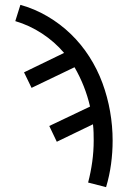

<svg xmlns="http://www.w3.org/2000/svg" viewBox="-20 -548 540 791"><path d="M417 223 343 204Q354 162 360 118.5Q366 75 366 31Q366 14 365.5 -2.5Q365 -19 363 -36L214 36L183 -29L351 -109Q341 -152 325 -192.5Q309 -233 287 -271L110 -186L79 -250L244 -330Q205 -376 153 -410Q101 -444 43 -461L64 -528Q122 -512 175 -481Q228 -450 271.5 -408Q315 -366 348 -314.5Q381 -263 402 -206Q423 -149 433.5 -89Q444 -29 444 31Q444 80 437.5 128Q431 176 417 223Z"/></svg>

Font: Iosevka SS18
Style: Regular
Weight: 400
Monospace: yes
Designer: Belleve Invis
Foundry: Belleve Invis
Version: Version 25.1.1; ttfautohint (v1.8.4)